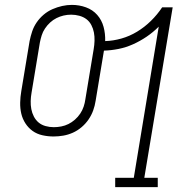

<svg xmlns="http://www.w3.org/2000/svg" viewBox="-20 -550 790 785"><path d="M451 215V177H527L629 -441Q606 -418 579.5 -400Q553 -382 524 -369Q495 -356 465 -350Q435 -344 405 -343Q405 -343 405 -343Q405 -343 405 -343L371 -138Q368 -118 361 -98.5Q354 -79 342 -61.5Q330 -44 313.5 -30Q297 -16 278 -7.5Q259 1 239 4.5Q219 8 199 8Q176 8 153.5 3Q131 -2 113.5 -14.5Q96 -27 84 -45.5Q72 -64 67 -85.5Q62 -107 62.5 -130.5Q63 -154 67 -177L101 -382Q105 -402 111.5 -421.5Q118 -441 130 -458.5Q142 -476 158.5 -490Q175 -504 194.5 -512.5Q214 -521 234 -525.5Q254 -530 274 -530Q304 -530 331.5 -520Q359 -510 377.5 -489Q396 -468 403.5 -440Q411 -412 410 -382Q443 -383 476.5 -392.5Q510 -402 540.5 -420.5Q571 -439 597 -464.5Q623 -490 643 -520H686L570 177H625V215ZM200 -30Q215 -30 230.5 -33Q246 -36 260 -43Q274 -50 286.5 -61Q299 -72 308 -85.5Q317 -99 322 -114Q327 -129 329 -144L363 -349Q366 -366 366.5 -383.5Q367 -401 364 -417Q361 -433 353.5 -447.5Q346 -462 333.5 -471.5Q321 -481 304.5 -485.5Q288 -490 271 -490Q255 -490 240 -486.5Q225 -483 211 -476Q197 -469 185 -458Q173 -447 164 -433.5Q155 -420 150.5 -405.5Q146 -391 143 -376L109 -171Q106 -154 105.5 -137Q105 -120 108 -104Q111 -88 118.5 -73.5Q126 -59 138 -49Q150 -39 166.5 -34.5Q183 -30 200 -30Z"/></svg>

Font: Iosevka Etoile XLtObl
Style: Regular
Weight: 200
Italic angle: -9°
Designer: Belleve Invis
Foundry: Belleve Invis
Version: Version 15.5.2; ttfautohint (v1.8.4)